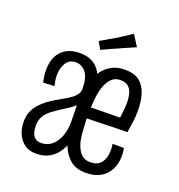

<svg xmlns="http://www.w3.org/2000/svg" viewBox="-130 -811 869 932"><g transform="rotate(20 305.0 -345.5)"><path d="M154 7Q121 7 97 -9.5Q73 -26 60 -54.5Q47 -83 47 -120Q47 -149 56.5 -171.5Q66 -194 81.5 -211.5Q97 -229 116 -243Q135 -257 155 -269Q175 -281 194 -291.5Q213 -302 228 -313Q243 -324 252 -337Q261 -350 261 -366Q260 -425 239 -450.5Q218 -476 188 -476Q154 -476 137.5 -449.5Q121 -423 121 -386Q121 -373 123 -359.5Q125 -346 129 -332L71 -329Q67 -346 65 -362Q63 -378 63 -393Q63 -433 77.5 -462.5Q92 -492 120.5 -508.5Q149 -525 190 -525Q221 -525 242.5 -516.5Q264 -508 279 -493.5Q294 -479 303 -459Q323 -489 352.5 -506.5Q382 -524 425 -524Q473 -524 500 -502Q527 -480 538.5 -442.5Q550 -405 550 -359Q550 -331 546.5 -302Q543 -273 538 -243Q515 -243 479.5 -242Q444 -241 404.5 -240Q365 -239 329 -238Q330 -208 332 -180Q334 -152 338 -129Q346 -91 364.5 -67.5Q383 -44 418 -44Q446 -44 462 -56.5Q478 -69 485 -89.5Q492 -110 492 -133Q492 -141 491.5 -149Q491 -157 489 -165H548Q550 -155 551 -145Q552 -135 552 -125Q552 -86 536.5 -55Q521 -24 490.5 -6Q460 12 414 12Q363 12 332.5 -14Q302 -40 286 -83Q275 -56 256.5 -35.5Q238 -15 213 -4Q188 7 154 7ZM162 -50Q192 -50 215 -68.5Q238 -87 251.5 -121.5Q265 -156 264 -203Q264 -216 263.5 -229.5Q263 -243 263 -256Q263 -269 262 -282Q249 -269 231.5 -258Q214 -247 197 -236Q175 -222 154.5 -206.5Q134 -191 121.5 -171Q109 -151 109 -123Q109 -101 114 -84.5Q119 -68 131 -59Q143 -50 162 -50ZM330 -295 480 -297Q483 -318 485 -338Q487 -358 487 -375Q487 -403 481 -424Q475 -445 460.5 -457Q446 -469 419 -469Q391 -469 373 -449.5Q355 -430 345 -400Q340 -385 337 -367.5Q334 -350 332.5 -332Q331 -314 330 -295ZM277 -573 255 -611Q266 -617 278 -624Q290 -631 302.5 -638.5Q315 -646 328 -653Q341 -661 354 -669.5Q367 -678 380 -686.5Q393 -695 404 -703L440 -646Q426 -640 411.5 -633.5Q397 -627 382.5 -621Q368 -615 354 -608Q340 -602 326.5 -596Q313 -590 300.5 -584Q288 -578 277 -573Z"/></g></svg>

Font: Truculenta
Style: Regular
Weight: 400
Designer: Ivan Castro, Eva Sanz & Omnibus-Type Team
Foundry: Omnibus-Type
Version: Version 1.002